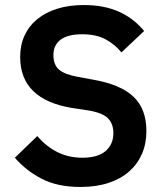

<svg xmlns="http://www.w3.org/2000/svg" viewBox="-20 -730 651 762"><path d="M299 12Q209 12 146.5 -20Q84 -52 39 -104L128 -190Q164 -148 208.5 -126Q253 -104 307 -104Q368 -104 399 -130.5Q430 -157 430 -202Q430 -237 410 -259Q390 -281 335 -291L269 -301Q60 -334 60 -504Q60 -551 77.5 -589Q95 -627 128 -654Q161 -681 207.5 -695.5Q254 -710 313 -710Q392 -710 451 -684Q510 -658 552 -607L462 -522Q436 -554 399 -574Q362 -594 306 -594Q249 -594 220.5 -572.5Q192 -551 192 -512Q192 -472 215 -453Q238 -434 289 -425L354 -413Q460 -394 510.5 -345.5Q561 -297 561 -210Q561 -160 543.5 -119.5Q526 -79 492.5 -49.5Q459 -20 410.5 -4Q362 12 299 12Z"/></svg>

Font: IBM Plex Sans KR SmBld
Style: Regular
Weight: 600
Designer: Mike Abbink; Paul van der Laan; Pieter van Rosmalen; Wujin Sim; Chorong Kim; Dohee Lee;
Foundry: Sandoll Inc.
Version: Version 1.002